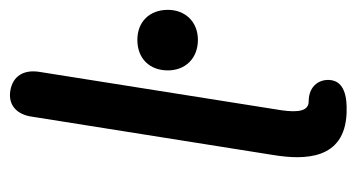

<svg xmlns="http://www.w3.org/2000/svg" viewBox="-187 -531 724 390"><g transform="rotate(-90 175.0 -336.0)"><path d="M207 -24C211 -47 197 -71 164 -71C145 -71 141 -91 146 -126L224 -618C229 -649 216 -672 186 -677C156 -682 137 -663 133 -633L55 -142C45 -80 45 2 140 6C150 6 201 10 207 -24ZM289 -296C326 -296 350 -322 350 -357C350 -394 326 -419 289 -419C251 -419 227 -394 227 -357C227 -322 251 -296 289 -296Z"/></g></svg>

Font: SN Pro Medium
Style: Italic
Weight: 400
Italic angle: -9°
Designer: Tobias Whetton
Foundry: Supernotes
Version: Version 1.001;Glyphs 3.2 (3249)